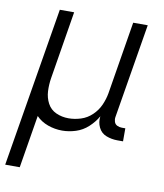

<svg xmlns="http://www.w3.org/2000/svg" viewBox="-88 -598 746 871"><g transform="rotate(10 285.5 -162.5)"><path d="M-5 205H62L102 -38Q124 -15 156 -3.5Q188 8 222 8Q253 8 284.5 -2Q316 -12 341 -35Q366 -58 382 -86Q378 -59 389.5 -35Q401 -11 425.5 -1.5Q450 8 477 8H503V-52H487Q475 -52 465 -57Q455 -62 451.5 -73Q448 -84 450 -95L522 -530H455L400 -195Q395 -167 383 -140Q371 -113 348.5 -91.5Q326 -70 297.5 -61Q269 -52 241 -52Q210 -52 183.5 -64Q157 -76 143.5 -101.5Q130 -127 128.5 -157Q127 -187 132 -218L183 -530H117Z"/></g></svg>

Font: Iosevka Sparkle Light
Style: Italic
Weight: 300
Italic angle: -9°
Designer: Belleve Invis
Foundry: Belleve Invis
Version: Version 4.5.0; ttfautohint (v1.8.3)